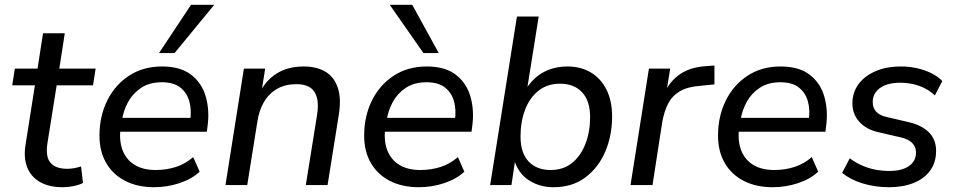

<svg xmlns="http://www.w3.org/2000/svg" viewBox="-20 -774 3998 803"><path d="M242 9Q184 9 146 -13.5Q108 -36 93 -76Q78 -116 87 -170L126 -417H31L42 -487H137L160 -635H251L228 -487H380L369 -417H217L179 -179Q169 -119 191 -93.5Q213 -68 261 -68Q277 -68 292 -71Q307 -74 319 -78L327 -9Q313 -1 289 4Q265 9 242 9Z M625 9Q555 9 503.5 -17.5Q452 -44 424 -92.5Q396 -141 396 -207Q396 -287 428 -352.5Q460 -418 519 -457Q578 -496 658 -496Q735 -496 780 -461Q825 -426 841 -368.5Q857 -311 848 -246L845 -223H467L475 -281H793L775 -267Q782 -313 772 -349.5Q762 -386 734 -408Q706 -430 657 -430Q605 -430 570 -406.5Q535 -383 515.5 -347Q496 -311 490 -270L485 -245Q477 -190 491.5 -149Q506 -108 541.5 -85.5Q577 -63 631 -63Q677 -63 716.5 -76Q756 -89 788 -117L815 -56Q782 -25 730.5 -8Q679 9 625 9ZM645 -552 779 -754H876L710 -552Z M923 0 1000 -487H1089L1072 -379H1063Q1088 -435 1135.5 -465.5Q1183 -496 1250 -496Q1304 -496 1340.5 -474.5Q1377 -453 1392.5 -408Q1408 -363 1397 -294L1350 0H1259L1306 -293Q1313 -337 1305.5 -365.5Q1298 -394 1277 -408Q1256 -422 1220 -422Q1173 -422 1139 -402.5Q1105 -383 1084 -347.5Q1063 -312 1056 -263L1014 0Z M1732 9Q1662 9 1610.5 -17.5Q1559 -44 1531 -92.5Q1503 -141 1503 -207Q1503 -287 1535 -352.5Q1567 -418 1626 -457Q1685 -496 1765 -496Q1842 -496 1887 -461Q1932 -426 1948 -368.5Q1964 -311 1955 -246L1952 -223H1574L1582 -281H1900L1882 -267Q1889 -313 1879 -349.5Q1869 -386 1841 -408Q1813 -430 1764 -430Q1712 -430 1677 -406.5Q1642 -383 1622.5 -347Q1603 -311 1597 -270L1592 -245Q1584 -190 1598.5 -149Q1613 -108 1648.5 -85.5Q1684 -63 1738 -63Q1784 -63 1823.5 -76Q1863 -89 1895 -117L1922 -56Q1889 -25 1837.5 -8Q1786 9 1732 9ZM1751 -552 1610 -754H1704L1815 -552Z M2295 9Q2237 9 2192 -20Q2147 -49 2130 -107H2135L2119 0H2030L2142 -705H2233L2182 -386H2171Q2189 -420 2215.5 -445Q2242 -470 2277 -483Q2312 -496 2353 -496Q2409 -496 2451 -471Q2493 -446 2516.5 -399Q2540 -352 2540 -287Q2540 -206 2511 -139Q2482 -72 2427.5 -31.5Q2373 9 2295 9ZM2283 -63Q2336 -63 2372.5 -92.5Q2409 -122 2428.5 -172.5Q2448 -223 2448 -284Q2448 -352 2414.5 -388Q2381 -424 2322 -424Q2269 -424 2232 -394.5Q2195 -365 2176 -315Q2157 -265 2157 -203Q2157 -135 2190.5 -99Q2224 -63 2283 -63Z M2617 0 2694 -487H2783L2764 -371H2754Q2772 -424 2816 -458Q2860 -492 2928 -497L2968 -500V-421L2907 -415Q2855 -411 2823 -392Q2791 -373 2774.5 -341Q2758 -309 2750 -265L2709 0Z M3212 9Q3142 9 3090.5 -17.5Q3039 -44 3011 -92.5Q2983 -141 2983 -207Q2983 -287 3015 -352.5Q3047 -418 3106 -457Q3165 -496 3245 -496Q3322 -496 3367 -461Q3412 -426 3428 -368.5Q3444 -311 3435 -246L3432 -223H3054L3062 -281H3380L3362 -267Q3369 -313 3359 -349.5Q3349 -386 3321 -408Q3293 -430 3244 -430Q3192 -430 3157 -406.5Q3122 -383 3102.5 -347Q3083 -311 3077 -270L3072 -245Q3064 -190 3078.5 -149Q3093 -108 3128.5 -85.5Q3164 -63 3218 -63Q3264 -63 3303.5 -76Q3343 -89 3375 -117L3402 -56Q3369 -25 3317.5 -8Q3266 9 3212 9Z M3699 9Q3639 9 3587.5 -7Q3536 -23 3502 -51L3534 -112Q3558 -94 3585 -82Q3612 -70 3641 -64.5Q3670 -59 3700 -59Q3752 -59 3781.5 -79.5Q3811 -100 3811 -136Q3811 -160 3795 -176Q3779 -192 3749 -199L3654 -221Q3604 -232 3574.5 -264Q3545 -296 3545 -342Q3545 -386 3569.5 -420.5Q3594 -455 3640 -475.5Q3686 -496 3749 -496Q3782 -496 3814 -489Q3846 -482 3874 -468.5Q3902 -455 3921 -435L3890 -375Q3861 -402 3824 -415Q3787 -428 3745 -428Q3691 -428 3660.5 -406Q3630 -384 3630 -347Q3630 -324 3643.5 -308Q3657 -292 3687 -285L3781 -263Q3836 -250 3865.5 -220Q3895 -190 3895 -143Q3895 -95 3870.5 -61Q3846 -27 3801.5 -9Q3757 9 3699 9Z"/></svg>

Font: Nunito Sans 12pt ExtraLight 12pt Medium
Style: Italic
Weight: 500
Italic angle: -9°
Version: Version 3.101;gftools[0.9.27]